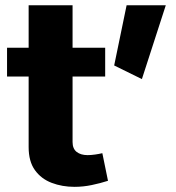

<svg xmlns="http://www.w3.org/2000/svg" viewBox="-20 -705 669 730"><path d="M461.4 -685.1H610.4L519.5 -404.3L414.1 -456.1ZM369.1 -122.6 390.6 -17.6Q361.8 -8.3 329.1 -1.5Q296.4 5.4 263.2 5.4Q216.3 5.4 176.5 -9.8Q136.7 -24.9 112.8 -58.1Q88.9 -91.3 88.9 -145.5V-414.1H6.8V-523.4H88.9V-685.1H255.9V-523.4H379.9V-414.1H255.9V-165Q255.9 -139.6 271.5 -127.4Q287.1 -115.2 313 -115.2Q325.7 -115.2 341.3 -117.4Q356.9 -119.6 369.1 -122.6Z"/></svg>

Font: Estedad-FD ExtraBold
Style: Regular
Weight: 800
Designer: Amin Abedi
Version: Version 7.3